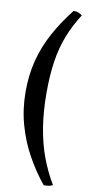

<svg xmlns="http://www.w3.org/2000/svg" viewBox="-109 -785 540 1099"><g transform="rotate(10 161.5 -235.0)"><path d="M225 -741Q241 -742 253 -737.5Q265 -733 276 -724Q233 -657 206 -588Q179 -519 166.5 -438Q154 -357 154 -254Q154 -145 169 -52.5Q184 40 213 117Q242 194 282 261Q272 267 258.5 269Q245 271 230 271Q176 205 131.5 125.5Q87 46 61 -46Q35 -138 35 -240Q35 -338 57 -422.5Q79 -507 121.5 -585Q164 -663 225 -741Z"/></g></svg>

Font: Vollkorn
Style: Bold
Weight: 700
Designer: Friedrich Althausen
Foundry: Friedrich Althausen
Version: Version 5.000